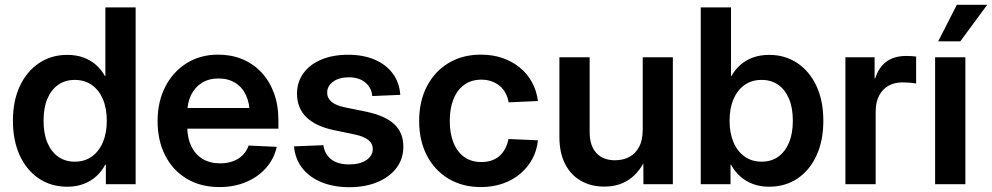

<svg xmlns="http://www.w3.org/2000/svg" viewBox="-20 -758 4082 790"><path d="M257.3 10.3Q190.4 10.3 140.1 -23.4Q89.8 -57.1 61.5 -118.2Q33.2 -179.2 33.2 -261.2Q33.2 -343.3 61.8 -404.1Q90.3 -464.8 140.9 -498.5Q191.4 -532.2 256.3 -532.2Q293.5 -532.2 323 -521.5Q352.5 -510.7 374.8 -491.2Q397 -471.7 411.6 -445.3H413.6V-727.5H538.1V0H415.5V-80.6H413.1Q398.4 -52.7 376 -32.5Q353.5 -12.2 323.7 -1Q293.9 10.3 257.3 10.3ZM287.6 -92.8Q328.1 -92.8 357.7 -113.8Q387.2 -134.8 403.3 -172.6Q419.4 -210.4 419.4 -261.2Q419.4 -312.5 403.3 -350.1Q387.2 -387.7 357.7 -408.4Q328.1 -429.2 287.6 -429.2Q248.5 -429.2 219.7 -409.2Q190.9 -389.2 175 -351.8Q159.2 -314.5 159.2 -261.2Q159.2 -208.5 175 -170.9Q190.9 -133.3 219.7 -113Q248.5 -92.8 287.6 -92.8Z M883.3 11.7Q805.2 11.7 747.8 -22.9Q690.4 -57.6 659.4 -118.9Q628.4 -180.2 628.4 -259.8Q628.4 -339.8 660.2 -401.4Q691.9 -462.9 748 -498Q804.2 -533.2 877.4 -533.2Q932.1 -533.2 977.3 -514.4Q1022.5 -495.6 1055.7 -460.2Q1088.9 -424.8 1107.2 -375Q1125.5 -325.2 1125.5 -263.2V-228.5H680.2V-313.5H1063L1007.3 -290Q1007.3 -334.5 991.9 -366.9Q976.6 -399.4 947.8 -417.2Q918.9 -435.1 878.9 -435.1Q839.4 -435.1 810.5 -417Q781.7 -398.9 766.1 -366.9Q750.5 -335 750.5 -292V-237.3Q750.5 -191.4 766.6 -157.2Q782.7 -123 813 -104.5Q843.3 -85.9 885.7 -85.9Q916 -85.9 939.7 -95Q963.4 -104 979.5 -120.6Q995.6 -137.2 1002.9 -159.2L1118.7 -153.8Q1107.9 -105 1075.2 -67.6Q1042.5 -30.3 993.2 -9.3Q943.8 11.7 883.3 11.7Z M1417.5 12.2Q1354.5 12.2 1305.2 -7.3Q1255.9 -26.9 1225.3 -64.2Q1194.8 -101.6 1189.5 -155.8L1310.5 -160.6Q1316.4 -122.6 1343.3 -102.1Q1370.1 -81.5 1416.5 -81.5Q1461.4 -81.5 1487.5 -99.4Q1513.7 -117.2 1513.7 -144.5Q1513.7 -168 1494.9 -182.4Q1476.1 -196.8 1442.4 -204.1L1353 -222.7Q1278.8 -238.3 1240.5 -275.9Q1202.1 -313.5 1202.1 -372.6Q1202.1 -420.4 1228.3 -456.5Q1254.4 -492.7 1301.8 -512.7Q1349.1 -532.7 1412.6 -532.7Q1475.1 -532.7 1522 -512.5Q1568.8 -492.2 1596.2 -455.3Q1623.5 -418.5 1627 -367.7L1511.7 -362.8Q1509.3 -396 1483.6 -418Q1458 -439.9 1415.5 -439.9Q1375 -439.9 1350.6 -421.9Q1326.2 -403.8 1326.2 -377Q1326.2 -354 1344.2 -339.1Q1362.3 -324.2 1396.5 -316.9L1489.3 -297.9Q1566.4 -281.2 1603 -246.3Q1639.6 -211.4 1639.6 -154.8Q1639.6 -104 1611.1 -66.7Q1582.5 -29.3 1532.5 -8.5Q1482.4 12.2 1417.5 12.2Z M1959 11.7Q1882.8 11.7 1825.4 -22.7Q1768.1 -57.1 1736.3 -118.4Q1704.6 -179.7 1704.6 -260.3Q1704.6 -340.8 1736.3 -402.3Q1768.1 -463.9 1825.4 -498.5Q1882.8 -533.2 1959 -533.2Q2006.8 -533.2 2047.4 -519.3Q2087.9 -505.4 2118.9 -480Q2149.9 -454.6 2168.9 -419.7Q2188 -384.8 2193.4 -342.3L2072.8 -336.9Q2069.3 -357.9 2060.1 -375Q2050.8 -392.1 2036.4 -404.3Q2022 -416.5 2002.9 -423.3Q1983.9 -430.2 1960.4 -430.2Q1918.9 -430.2 1889.9 -408.9Q1860.8 -387.7 1845.7 -349.6Q1830.6 -311.5 1830.6 -260.3Q1830.6 -209.5 1845.7 -171.4Q1860.8 -133.3 1889.9 -112.3Q1918.9 -91.3 1960.4 -91.3Q1984.4 -91.3 2003.2 -97.9Q2022 -104.5 2035.9 -116.9Q2049.8 -129.4 2058.8 -147Q2067.9 -164.6 2072.3 -186L2193.4 -180.7Q2189 -138.2 2169.9 -103.3Q2150.9 -68.4 2119.9 -42.5Q2088.9 -16.6 2047.9 -2.4Q2006.8 11.7 1959 11.7Z M2466.3 9.8Q2412.1 9.8 2370.4 -13.9Q2328.6 -37.6 2305.2 -83.3Q2281.7 -128.9 2281.7 -194.8V-522.5H2406.2V-214.4Q2406.2 -158.2 2433.8 -128.4Q2461.4 -98.6 2510.7 -98.6Q2543.5 -98.6 2569.1 -112.1Q2594.7 -125.5 2609.6 -153.6Q2624.5 -181.6 2624.5 -224.6V-522.5H2748.5V0H2627.4L2627 -131.8H2647.9Q2623.5 -63 2578.4 -26.6Q2533.2 9.8 2466.3 9.8Z M3144 10.3Q3107.9 10.3 3077.9 -1Q3047.9 -12.2 3025.4 -32.5Q3002.9 -52.7 2987.8 -80.6H2985.8V0H2863.3V-727.5H2987.8V-445.3H2989.7Q3004.4 -471.7 3026.6 -491.2Q3048.8 -510.7 3078.6 -521.5Q3108.4 -532.2 3145 -532.2Q3210.4 -532.2 3260.7 -498.5Q3311 -464.8 3339.4 -404.1Q3367.7 -343.3 3367.7 -261.2Q3367.7 -179.2 3339.6 -118.2Q3311.5 -57.1 3261.2 -23.4Q3210.9 10.3 3144 10.3ZM3113.8 -92.8Q3153.3 -92.8 3181.9 -113Q3210.4 -133.3 3226.3 -170.9Q3242.2 -208.5 3242.2 -261.2Q3242.2 -314.5 3226.3 -351.8Q3210.4 -389.2 3181.9 -409.2Q3153.3 -429.2 3113.8 -429.2Q3073.2 -429.2 3043.7 -408.4Q3014.2 -387.7 2998 -350.1Q2981.9 -312.5 2981.9 -261.2Q2981.9 -210.4 2998 -172.6Q3014.2 -134.8 3043.9 -113.8Q3073.7 -92.8 3113.8 -92.8Z M3458.5 0V-522.5H3578.6V-435.5H3581.1Q3595.2 -480.5 3627 -504.2Q3658.7 -527.8 3708.5 -527.8Q3720.2 -527.8 3731.2 -527.1Q3742.2 -526.4 3749.5 -525.4V-414.6Q3742.7 -416 3725.8 -417.5Q3709 -418.9 3691.4 -418.9Q3660.6 -418.9 3636 -405.3Q3611.3 -391.6 3597.2 -364.7Q3583 -337.9 3583 -298.3V0Z M3827.6 0V-522.5H3952.1V0ZM3840.3 -587.9 3917 -738.3H4042L3931.2 -587.9Z"/></svg>

Font: Inter 28pt SemiBold
Style: Regular
Weight: 600
Designer: Rasmus Andersson
Foundry: rsms
Version: Version 4.001;git-66647c0bb